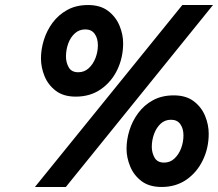

<svg xmlns="http://www.w3.org/2000/svg" viewBox="-20 -732 868 764"><path d="M119 12 705.5 -712H827.5L242 12ZM281.5 -347.5Q232.5 -347.5 202 -370.8Q171.5 -394 157.2 -429Q143 -464 143 -499.5Q143 -535.5 154.5 -572.8Q166 -610 189.2 -641.5Q212.5 -673 247.8 -692.5Q283 -712 330.5 -712Q379.5 -712 410.2 -688.5Q441 -665 455.5 -630Q470 -595 470 -560Q470 -503 446.8 -454.5Q423.5 -406 381.2 -376.8Q339 -347.5 281.5 -347.5ZM291.5 -444.5Q315.5 -444.5 333 -460.5Q350.5 -476.5 360 -501.2Q369.5 -526 369.5 -552Q369.5 -579.5 356.8 -597.2Q344 -615 319.5 -615Q295 -615 277.8 -599.2Q260.5 -583.5 251.5 -558.8Q242.5 -534 242.5 -507Q242.5 -483.5 253.5 -464Q264.5 -444.5 291.5 -444.5ZM623 12Q574 12 543.2 -11.2Q512.5 -34.5 498 -69.8Q483.5 -105 483.5 -140Q483.5 -176 495 -213.2Q506.5 -250.5 530 -282.2Q553.5 -314 588.8 -333.2Q624 -352.5 671.5 -352.5Q720.5 -352.5 751.2 -329Q782 -305.5 796.2 -270.5Q810.5 -235.5 810.5 -200Q810.5 -143 787.2 -94.8Q764 -46.5 722 -17.2Q680 12 623 12ZM633 -85Q657 -85 674.2 -101.2Q691.5 -117.5 700.8 -142.2Q710 -167 710 -193Q710 -220.5 697.5 -238Q685 -255.5 660.5 -255.5Q636 -255.5 619 -239.5Q602 -223.5 593 -198.8Q584 -174 584 -147.5Q584 -124.5 595 -104.8Q606 -85 633 -85Z"/></svg>

Font: Overpass
Style: Bold Italic
Weight: 700
Italic angle: -10°
Designer: Delve Withrington, Dave Bailey, Thomas Jockin
Foundry: Delve Fonts LLC
Version: Version 4.000; ttfautohint (v1.8.3)